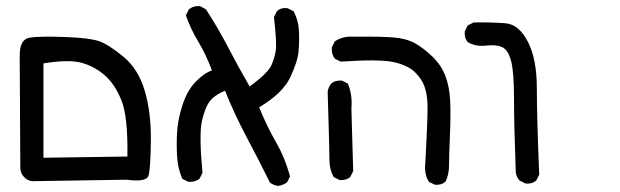

<svg xmlns="http://www.w3.org/2000/svg" viewBox="-20 -487 2040 632"><path d="M85.9 109.4Q70.3 107.4 59.6 96.2Q48.8 85 46.9 69.3L44.9 -301.8Q43.9 -358.4 78.6 -363.3Q113.3 -368.2 193.8 -365.2Q274.4 -362.3 305.7 -351.6Q336.9 -340.8 385.7 -300.8Q434.6 -260.7 456.1 -189.5Q477.5 -118.2 476.6 -24.4Q475.6 69.3 468.8 91.3Q461.9 113.3 397.5 104.5ZM399.4 28.3Q401.4 -102.5 379.9 -156.2Q358.4 -210 324.7 -239.3Q291 -268.6 248.5 -280.3Q206.1 -292 123 -278.3V32.2Z M895.5 125Q879.9 123 868.2 113.3Q831.1 38.1 791.5 -36.1Q752 -110.4 720.7 -188.5Q685.5 -173.8 669.9 -152.8Q654.3 -131.8 644.5 -87.9Q634.8 -43.9 646.5 82L636.7 101.6Q621.1 113.3 599.6 111.3L580.1 101.6Q566.4 70.3 563.5 34.7Q560.5 -1 562.5 -45.9Q564.5 -90.8 580.1 -139.6Q595.7 -188.5 624 -217.8Q652.3 -247.1 677.7 -254.9Q658.2 -307.6 632.8 -349.6Q607.4 -391.6 591.8 -436.5L601.6 -456.1Q617.2 -468.8 638.7 -466.8L658.2 -456.1Q697.3 -395.5 731 -331.1Q764.6 -266.6 801.8 -202.1Q862.3 -247.1 873 -271.5Q883.8 -295.9 887.7 -320.3Q891.6 -344.7 881.8 -430.7L891.6 -450.2Q905.3 -462.9 926.8 -460L946.3 -450.2Q961.9 -420.9 963.9 -387.7Q965.8 -354.5 962.9 -319.3Q960 -284.2 935.1 -231.9Q910.2 -179.7 833 -133.8Q858.4 -71.3 888.7 -18.6Q918.9 34.2 934.6 93.8L924.8 113.3Q911.1 123 895.5 125Z M1411.1 121.1 1391.6 111.3Q1376 85.9 1379.9 50.8Q1388.7 -111.3 1387.2 -145Q1385.7 -178.7 1377 -203.1Q1368.2 -227.5 1345.7 -249.5Q1323.2 -271.5 1277.3 -282.2Q1231.4 -293 1101.6 -284.2L1082 -293.9Q1070.3 -309.6 1072.3 -331.1L1082 -350.6Q1107.4 -368.2 1140.6 -366.2Q1231.4 -367.2 1274.4 -363.8Q1317.4 -360.4 1345.7 -344.7Q1374 -329.1 1403.3 -300.8Q1432.6 -272.5 1446.3 -236.3Q1460 -200.2 1461.9 -152.8Q1463.9 -105.5 1460.9 -38.1Q1458 29.3 1458 58.6Q1458 87.9 1446.3 111.3Q1432.6 123 1411.1 121.1ZM1097.7 105.5 1078.1 95.7Q1064.5 70.3 1064.5 40.5Q1064.5 10.7 1058.6 -184.6Q1060.5 -200.2 1070.3 -211.9Q1084 -223.6 1105.5 -221.7L1125 -211.9Q1140.6 -174.8 1136.7 -129.9L1142.6 76.2L1132.8 95.7Q1119.1 107.4 1097.7 105.5Z M1710 117.2 1690.4 107.4Q1679.7 95.7 1677.7 80.1Q1671.9 -81.1 1671.9 -166Q1671.9 -251 1662.1 -287.1Q1652.3 -323.2 1632.8 -332Q1613.3 -340.8 1579.1 -336.9Q1544.9 -333 1519.5 -348.6Q1507.8 -362.3 1509.8 -383.8L1519.5 -403.3L1539.1 -413.1Q1602.5 -414.1 1645.5 -410.2Q1688.5 -406.2 1717.8 -349.1Q1747.1 -292 1747.1 -196.3Q1747.1 -100.6 1754.9 87.9L1745.1 107.4Q1731.4 119.1 1710 117.2Z"/></svg>

Font: JasonHandwriting1
Style: Regular
Weight: 400
Version: Version 1.48.20